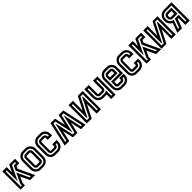

<svg xmlns="http://www.w3.org/2000/svg" viewBox="559 -2433 4289 4289"><g transform="rotate(-45 2703.5 -289.0)"><path d="M170 0H32V-577H170V-412L249 -577H432V-439H342L314 -380L492 0H334L234 -212L170 -76ZM380 -491V-525H285L118 -175V-525H84V-44H118V-91L234 -338L370 -52H408L254 -380L307 -491Z M759 -577Q790 -577 819 -564.5Q848 -552 870.5 -530.5Q893 -509 906 -479.5Q919 -450 919 -417V-160Q919 -127 906.5 -98Q894 -69 872 -47Q850 -25 821 -12.5Q792 0 759 0H669Q636 0 607 -12.5Q578 -25 556 -47Q534 -69 521.5 -98Q509 -127 509 -160V-417Q509 -450 521.5 -479Q534 -508 556 -530Q578 -552 607 -564.5Q636 -577 669 -577ZM669 -439Q661 -439 654.5 -432.5Q648 -426 648 -417V-160Q648 -152 653.5 -145Q659 -138 669 -138H759Q767 -138 774 -144.5Q781 -151 781 -160V-417Q781 -425 774.5 -431.5Q768 -438 759 -439ZM669 -525Q646 -524 626.5 -515Q607 -506 592.5 -492Q578 -478 569.5 -458.5Q561 -439 561 -417V-160Q561 -137 569.5 -117.5Q578 -98 592.5 -83.5Q607 -69 626.5 -60.5Q646 -52 669 -52H759Q805 -52 836 -83Q867 -114 867 -160V-417Q867 -440 858.5 -459.5Q850 -479 835 -493.5Q820 -508 800.5 -516.5Q781 -525 759 -525ZM759 -491Q790 -490 811.5 -468Q833 -446 833 -417V-160Q833 -129 811.5 -107.5Q790 -86 759 -86H669Q639 -86 617.5 -107.5Q596 -129 596 -160V-417Q596 -448 618 -469.5Q640 -491 669 -491Z M1230 -138Q1235 -138 1240.5 -143Q1246 -148 1248 -153V-216H1386V-153Q1386 -123 1373.5 -95Q1361 -67 1339.5 -46Q1318 -25 1289.5 -12.5Q1261 0 1230 0H1132Q1099 0 1070.5 -11Q1042 -22 1021 -42.5Q1000 -63 987.5 -91.5Q975 -120 975 -155V-418Q975 -448 987.5 -477Q1000 -506 1021.5 -528.5Q1043 -551 1071.5 -564.5Q1100 -578 1132 -578H1230Q1260 -578 1288 -566Q1316 -554 1337 -534Q1360 -513 1373 -481.5Q1386 -450 1386 -420V-358H1248V-420Q1248 -427 1243 -433.5Q1238 -440 1230 -440H1132Q1124 -440 1118.5 -432Q1113 -424 1113 -418V-155Q1113 -145 1116.5 -141.5Q1120 -138 1132 -138ZM1300 -410H1334V-420Q1334 -441 1325.5 -460.5Q1317 -480 1302.5 -494.5Q1288 -509 1269.5 -517.5Q1251 -526 1230 -526H1132Q1111 -526 1091.5 -516.5Q1072 -507 1058 -492Q1044 -477 1035.5 -457.5Q1027 -438 1027 -418V-155Q1027 -106 1056.5 -79Q1086 -52 1132 -52H1230Q1250 -52 1269 -60Q1288 -68 1302.5 -82Q1317 -96 1325.5 -114.5Q1334 -133 1334 -153V-165H1300V-153Q1300 -140 1294.5 -127Q1289 -114 1280 -106Q1270 -97 1257 -91.5Q1244 -86 1230 -86H1132Q1097 -86 1079.5 -105Q1062 -124 1062 -155V-418Q1062 -432 1067.5 -445Q1073 -458 1083 -468.5Q1093 -479 1105.5 -485.5Q1118 -492 1132 -492H1230Q1245 -492 1257.5 -486Q1270 -480 1279.5 -469.5Q1289 -459 1294.5 -446Q1300 -433 1300 -420Z M1698 -578 1757 -322 1814 -578H1957L2085 0H1942L1886 -259L1828 -2L1829 0H1685V-2L1627 -259L1569 0H1426L1555 -578ZM1491 -52H1527L1625 -492H1629L1727 -52H1786L1884 -492H1888L1983 -52H2019L1916 -526H1856L1756 -81L1657 -526H1597Z M2418 -578H2573V0H2435V-307L2337 -115L2329 -99L2279 0H2124V-578H2262V-271L2368 -479ZM2521 -526H2450L2227 -87H2210V-526H2176V-52H2247L2470 -491H2487V-52H2521Z M2761 -578V-302Q2761 -296 2766.5 -288Q2772 -280 2780 -280H2878Q2886 -280 2891 -286.5Q2896 -293 2896 -300V-578H3034V0H2896V-143Q2891 -143 2887 -142.5Q2883 -142 2878 -142H2780Q2748 -142 2719.5 -155.5Q2691 -169 2669.5 -191.5Q2648 -214 2635.5 -243Q2623 -272 2623 -302V-578ZM2675 -526V-302Q2675 -282 2683.5 -262.5Q2692 -243 2706 -228Q2720 -213 2739.5 -203.5Q2759 -194 2780 -194H2878Q2898 -194 2916 -201.5Q2934 -209 2948 -223V-52H2982V-526H2948V-295Q2946 -269 2926 -248.5Q2906 -228 2878 -228H2780Q2766 -228 2753.5 -234.5Q2741 -241 2731 -251.5Q2721 -262 2715.5 -275Q2710 -288 2710 -302V-526Z M3079 -418Q3079 -448 3091.5 -477Q3104 -506 3125.5 -528.5Q3147 -551 3175.5 -564.5Q3204 -578 3236 -578H3334Q3364 -578 3392 -566Q3420 -554 3441 -534Q3464 -513 3477 -481.5Q3490 -450 3490 -420V-224H3217V-155Q3217 -145 3220.5 -141.5Q3224 -138 3236 -138H3334Q3339 -138 3344.5 -143Q3350 -148 3352 -153V-204H3490V-153Q3490 -123 3477.5 -95Q3465 -67 3443.5 -46Q3422 -25 3393.5 -12.5Q3365 0 3334 0H3236Q3203 0 3174.5 -11Q3146 -22 3125 -42.5Q3104 -63 3091.5 -91.5Q3079 -120 3079 -155ZM3217 -362H3352V-420Q3352 -427 3347 -433.5Q3342 -440 3334 -440H3236Q3228 -440 3222.5 -432Q3217 -424 3217 -418ZM3438 -276V-420Q3438 -441 3429.5 -460.5Q3421 -480 3406.5 -494.5Q3392 -509 3373.5 -517.5Q3355 -526 3334 -526H3236Q3215 -526 3195.5 -516.5Q3176 -507 3162 -492Q3148 -477 3139.5 -457.5Q3131 -438 3131 -418V-155Q3131 -106 3160.5 -79Q3190 -52 3236 -52H3334Q3354 -52 3373 -60Q3392 -68 3406.5 -82Q3421 -96 3429.5 -114.5Q3438 -133 3438 -153H3404Q3404 -140 3398.5 -127Q3393 -114 3384 -106Q3374 -97 3361 -91.5Q3348 -86 3334 -86H3236Q3201 -86 3183.5 -105Q3166 -124 3166 -155V-276ZM3166 -418Q3166 -432 3171.5 -445Q3177 -458 3187 -468.5Q3197 -479 3209.5 -485.5Q3222 -492 3236 -492H3334Q3349 -492 3361.5 -486Q3374 -480 3383.5 -469.5Q3393 -459 3398.5 -446Q3404 -433 3404 -420V-310H3166Z M3801 -138Q3806 -138 3811.5 -143Q3817 -148 3819 -153V-216H3957V-153Q3957 -123 3944.5 -95Q3932 -67 3910.5 -46Q3889 -25 3860.5 -12.5Q3832 0 3801 0H3703Q3670 0 3641.5 -11Q3613 -22 3592 -42.5Q3571 -63 3558.5 -91.5Q3546 -120 3546 -155V-418Q3546 -448 3558.5 -477Q3571 -506 3592.5 -528.5Q3614 -551 3642.5 -564.5Q3671 -578 3703 -578H3801Q3831 -578 3859 -566Q3887 -554 3908 -534Q3931 -513 3944 -481.5Q3957 -450 3957 -420V-358H3819V-420Q3819 -427 3814 -433.5Q3809 -440 3801 -440H3703Q3695 -440 3689.5 -432Q3684 -424 3684 -418V-155Q3684 -145 3687.5 -141.5Q3691 -138 3703 -138ZM3871 -410H3905V-420Q3905 -441 3896.5 -460.5Q3888 -480 3873.5 -494.5Q3859 -509 3840.5 -517.5Q3822 -526 3801 -526H3703Q3682 -526 3662.5 -516.5Q3643 -507 3629 -492Q3615 -477 3606.5 -457.5Q3598 -438 3598 -418V-155Q3598 -106 3627.5 -79Q3657 -52 3703 -52H3801Q3821 -52 3840 -60Q3859 -68 3873.5 -82Q3888 -96 3896.5 -114.5Q3905 -133 3905 -153V-165H3871V-153Q3871 -140 3865.5 -127Q3860 -114 3851 -106Q3841 -97 3828 -91.5Q3815 -86 3801 -86H3703Q3668 -86 3650.5 -105Q3633 -124 3633 -155V-418Q3633 -432 3638.5 -445Q3644 -458 3654 -468.5Q3664 -479 3676.5 -485.5Q3689 -492 3703 -492H3801Q3816 -492 3828.5 -486Q3841 -480 3850.5 -469.5Q3860 -459 3865.5 -446Q3871 -433 3871 -420Z M4152 0H4014V-577H4152V-412L4231 -577H4414V-439H4324L4296 -380L4474 0H4316L4216 -212L4152 -76ZM4362 -491V-525H4267L4100 -175V-525H4066V-44H4100V-91L4216 -338L4352 -52H4390L4236 -380L4289 -491Z M4778 -578H4933V0H4795V-307L4697 -115L4689 -99L4639 0H4484V-578H4622V-271L4728 -479ZM4881 -526H4810L4587 -87H4570V-526H4536V-52H4607L4830 -491H4847V-52H4881Z M5135 -440Q5124 -440 5116 -432Q5108 -424 5108 -413V-380Q5108 -369 5116 -361Q5124 -353 5135 -353H5238V-440ZM5094 -52 5172 -267H5290V-52H5324V-526H5135Q5112 -526 5092 -517Q5072 -508 5056 -493Q5040 -478 5031 -457.5Q5022 -437 5022 -413V-380Q5022 -357 5031 -337Q5040 -317 5055 -301Q5070 -285 5090.5 -276Q5111 -267 5135 -267H5136L5058 -52ZM5290 -492V-301H5135Q5120 -301 5105.5 -307.5Q5091 -314 5080 -324.5Q5069 -335 5062.5 -349.5Q5056 -364 5056 -380V-413Q5056 -428 5062.5 -442.5Q5069 -457 5079.5 -468Q5090 -479 5104.5 -485.5Q5119 -492 5135 -492ZM4984 0 5069 -229Q5025 -249 4997.5 -290.5Q4970 -332 4970 -380V-413Q4970 -447 4983.5 -477Q4997 -507 5020 -529.5Q5043 -552 5073 -565Q5103 -578 5135 -578H5376V0H5238V-215H5211L5131 0Z"/></g></svg>

Font: Aurach Bi
Style: Regular
Weight: 400
Designer: Peter Wiegel
Foundry: Peter Wiegel
Version: Version 1.002